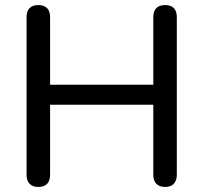

<svg xmlns="http://www.w3.org/2000/svg" viewBox="-20 -732 804 759"><path d="M131 7Q109 7 97 -5.5Q85 -18 85 -41V-664Q85 -688 97 -700Q109 -712 131 -712Q154 -712 166 -700Q178 -688 178 -664V-397H586V-664Q586 -688 598 -700Q610 -712 633 -712Q655 -712 667 -700Q679 -688 679 -664V-41Q679 -18 667 -5.5Q655 7 633 7Q610 7 598 -5.5Q586 -18 586 -41V-318H178V-41Q178 -18 166.5 -5.5Q155 7 131 7Z"/></svg>

Font: Nunito Medium
Style: Regular
Weight: 500
Designer: Vernon Adams
Foundry: Vernon Adams
Version: Version 3.601